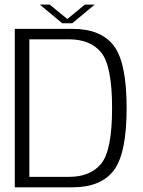

<svg xmlns="http://www.w3.org/2000/svg" viewBox="-20 -798 608 818"><path d="M43 0H289.5Q409.5 0 464.5 -71.8Q519.5 -143.5 519.5 -337.5Q519.5 -532 464.5 -603.5Q409.5 -675 289.5 -675H43ZM105 -44.5V-630.5H273.5Q365.5 -630.5 411.5 -573.8Q457.5 -517 457.5 -337.5Q457.5 -158 411.5 -101.2Q365.5 -44.5 273.5 -44.5ZM245 -699H288L383.5 -778.5H341.5L267 -717L191.5 -778.5H149.5Z"/></svg>

Font: Anybody Light
Style: Regular
Weight: 300
Designer: Tyler Finck
Foundry: Etcetera Type Company
Version: Version 1.111; ttfautohint (v1.8.4)